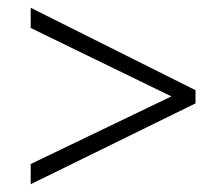

<svg xmlns="http://www.w3.org/2000/svg" viewBox="-20 -606 554 494"><path d="M59 -184 421 -358 59 -534V-586L483 -374V-340L59 -132Z"/></svg>

Font: Noto Sans SemiCondensed Light
Style: Italic
Weight: 300
Width: 4
Italic angle: -12°
Designer: Monotype Design Team
Foundry: Monotype Imaging Inc.
Version: Version 2.013; ttfautohint (v1.8.4.7-5d5b)